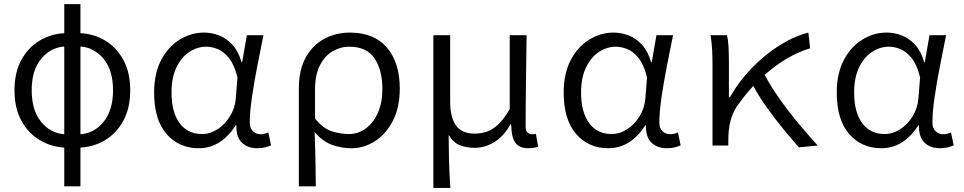

<svg xmlns="http://www.w3.org/2000/svg" viewBox="-20 -711 4709 938"><path d="M373 -483.9V-55.2Q441.4 -60.1 486.8 -116.7Q532.2 -173.3 532.2 -270Q532.2 -366.7 486.8 -422.6Q441.4 -478.5 373 -483.9ZM293.9 -55.2V-483.9Q225.6 -478.5 180.2 -422.6Q134.8 -366.7 134.8 -270Q134.8 -173.3 180.2 -116.7Q225.6 -60.1 293.9 -55.2ZM373 -690.9V-548.8Q438.5 -545.9 493.9 -512.7Q549.3 -479.5 582.8 -418.2Q616.2 -356.9 616.2 -270Q616.2 -183.1 582.8 -121.6Q549.3 -60.1 493.9 -26.6Q438.5 6.8 373 9.8V199.2H293.9V9.8Q228.5 6.3 173.1 -27.1Q117.7 -60.5 84.2 -121.8Q50.8 -183.1 50.8 -270Q50.8 -356.9 84.2 -418Q117.7 -479 173.1 -512.2Q228.5 -545.4 293.9 -548.8V-690.9Z M951.2 13.2Q854 13.2 793.5 -56.6Q732.9 -126.5 732.9 -258.8Q732.9 -352.1 767.3 -417.5Q801.8 -482.9 857.4 -517.3Q913.1 -551.8 977.1 -551.8Q1013.7 -551.8 1049.8 -538.1Q1085.9 -524.4 1115.2 -492.7Q1144.5 -460.9 1160.2 -407.2H1163.1L1186 -539.1H1267.1Q1252.4 -466.8 1236.8 -387.2Q1221.2 -307.6 1210.7 -235.1Q1200.2 -162.6 1200.2 -111.8Q1200.2 -84.5 1215.8 -69.8Q1231.4 -55.2 1252.9 -55.2Q1262.7 -55.2 1272.7 -57.6Q1282.7 -60.1 1291 -64L1304.2 -1Q1293 4.4 1276.1 8.8Q1259.3 13.2 1236.8 13.2Q1190.4 13.2 1161.9 -13.9Q1133.3 -41 1134.8 -99.1H1131.8Q1059.6 13.2 951.2 13.2ZM966.8 -56.2Q1006.8 -56.2 1043.2 -79.8Q1079.6 -103.5 1103.8 -143.1Q1127.9 -182.6 1131.8 -230L1140.1 -333Q1124.5 -395.5 1098.4 -427.7Q1072.3 -460 1043 -471.4Q1013.7 -482.9 987.8 -482.9Q944.3 -482.9 905.5 -457.5Q866.7 -432.1 842.3 -382.3Q817.9 -332.5 817.9 -258.8Q817.9 -163.1 857.2 -109.6Q896.5 -56.2 966.8 -56.2Z M1439.9 199.2V-277.8Q1439.9 -370.1 1474.1 -430.9Q1508.3 -491.7 1564.9 -521.7Q1621.6 -551.8 1689 -551.8Q1808.1 -551.8 1870.6 -478.3Q1933.1 -404.8 1933.1 -277.8Q1933.1 -186 1899.4 -120.8Q1865.7 -55.7 1811.8 -21.2Q1757.8 13.2 1697.8 13.2Q1648.4 13.2 1602.5 -3.2Q1556.6 -19.5 1517.1 -65.9Q1519 -16.6 1520 25.1Q1521 66.9 1521.7 108.4Q1522.5 149.9 1522.9 199.2ZM1684.1 -56.2Q1729.5 -56.2 1766.6 -83Q1803.7 -109.9 1825.9 -159.4Q1848.1 -209 1848.1 -276.9Q1848.1 -368.7 1809.8 -425.8Q1771.5 -482.9 1686 -482.9Q1642.1 -482.9 1604 -460Q1565.9 -437 1542.5 -390.9Q1519 -344.7 1519 -273.9V-131.8Q1559.6 -82.5 1601.8 -69.3Q1644 -56.2 1684.1 -56.2Z M2097.2 207V-539.1H2179.2V-214.8Q2179.2 -138.7 2207.5 -98.4Q2235.8 -58.1 2298.8 -58.1Q2327.1 -58.1 2355.2 -66.7Q2383.3 -75.2 2411.9 -100.8Q2440.4 -126.5 2470.2 -178.2V-539.1H2552.7Q2551.3 -427.2 2549.6 -310.8Q2547.9 -194.3 2547.9 -92.8Q2547.9 -72.8 2556.6 -64Q2565.4 -55.2 2578.1 -55.2Q2581.1 -55.2 2585.4 -55.4Q2589.8 -55.7 2598.1 -57.1L2608.9 5.9Q2600.1 8.8 2588.1 11Q2576.2 13.2 2561 13.2Q2519 13.2 2499 -11.7Q2479 -36.6 2477.1 -104H2474.1Q2440.9 -44.9 2395 -16.8Q2349.1 11.2 2298.8 11.2Q2259.3 11.2 2227.3 -1.2Q2195.3 -13.7 2171.9 -51.8Q2172.4 5.9 2173.1 46.9Q2173.8 87.9 2175.3 124.8Q2176.8 161.6 2180.2 207Z M2952.1 13.2Q2855 13.2 2794.4 -56.6Q2733.9 -126.5 2733.9 -258.8Q2733.9 -352.1 2768.3 -417.5Q2802.7 -482.9 2858.4 -517.3Q2914.1 -551.8 2978 -551.8Q3014.6 -551.8 3050.8 -538.1Q3086.9 -524.4 3116.2 -492.7Q3145.5 -460.9 3161.1 -407.2H3164.1L3187 -539.1H3268.1Q3253.4 -466.8 3237.8 -387.2Q3222.2 -307.6 3211.7 -235.1Q3201.2 -162.6 3201.2 -111.8Q3201.2 -84.5 3216.8 -69.8Q3232.4 -55.2 3253.9 -55.2Q3263.7 -55.2 3273.7 -57.6Q3283.7 -60.1 3292 -64L3305.2 -1Q3293.9 4.4 3277.1 8.8Q3260.3 13.2 3237.8 13.2Q3191.4 13.2 3162.8 -13.9Q3134.3 -41 3135.7 -99.1H3132.8Q3060.5 13.2 2952.1 13.2ZM2967.8 -56.2Q3007.8 -56.2 3044.2 -79.8Q3080.6 -103.5 3104.7 -143.1Q3128.9 -182.6 3132.8 -230L3141.1 -333Q3125.5 -395.5 3099.4 -427.7Q3073.2 -460 3043.9 -471.4Q3014.6 -482.9 2988.8 -482.9Q2945.3 -482.9 2906.5 -457.5Q2867.7 -432.1 2843.3 -382.3Q2818.8 -332.5 2818.8 -258.8Q2818.8 -163.1 2858.2 -109.6Q2897.5 -56.2 2967.8 -56.2Z M3975.1 0 3882.8 8.8Q3848.6 -29.8 3807.9 -79.3Q3767.1 -128.9 3728.3 -183.1Q3689.5 -237.3 3660.2 -291Q3639.2 -268.6 3618.9 -243.2Q3598.6 -217.8 3579.1 -189.9Q3538.1 -129.4 3538.1 -26.9V0H3460.9V-393.1Q3460.9 -425.8 3459.2 -465.1Q3457.5 -504.4 3451.2 -539.1H3531.7Q3537.1 -517.1 3539.1 -483.4Q3541 -449.7 3541 -415V-235.8H3545.9Q3590.8 -314.9 3654.1 -379.9Q3717.3 -444.8 3788.6 -489.5Q3859.9 -534.2 3929.2 -551.8L3938 -475.1Q3883.8 -459.5 3827.1 -426.5Q3770.5 -393.6 3715.8 -345.2Q3746.1 -288.1 3789.3 -227.1Q3832.5 -166 3881.1 -107.7Q3929.7 -49.3 3975.1 0Z M4286.1 13.2Q4189 13.2 4128.4 -56.6Q4067.9 -126.5 4067.9 -258.8Q4067.9 -352.1 4102.3 -417.5Q4136.7 -482.9 4192.4 -517.3Q4248 -551.8 4312 -551.8Q4348.6 -551.8 4384.8 -538.1Q4420.9 -524.4 4450.2 -492.7Q4479.5 -460.9 4495.1 -407.2H4498L4521 -539.1H4602.1Q4587.4 -466.8 4571.8 -387.2Q4556.2 -307.6 4545.7 -235.1Q4535.2 -162.6 4535.2 -111.8Q4535.2 -84.5 4550.8 -69.8Q4566.4 -55.2 4587.9 -55.2Q4597.7 -55.2 4607.7 -57.6Q4617.7 -60.1 4626 -64L4639.2 -1Q4627.9 4.4 4611.1 8.8Q4594.2 13.2 4571.8 13.2Q4525.4 13.2 4496.8 -13.9Q4468.3 -41 4469.7 -99.1H4466.8Q4394.5 13.2 4286.1 13.2ZM4301.8 -56.2Q4341.8 -56.2 4378.2 -79.8Q4414.6 -103.5 4438.7 -143.1Q4462.9 -182.6 4466.8 -230L4475.1 -333Q4459.5 -395.5 4433.3 -427.7Q4407.2 -460 4377.9 -471.4Q4348.6 -482.9 4322.8 -482.9Q4279.3 -482.9 4240.5 -457.5Q4201.7 -432.1 4177.2 -382.3Q4152.8 -332.5 4152.8 -258.8Q4152.8 -163.1 4192.1 -109.6Q4231.4 -56.2 4301.8 -56.2Z"/></svg>

Font: Shanggu Mono N
Style: Regular
Weight: 350
Designer: GuiWonder
Version: Version 1.021